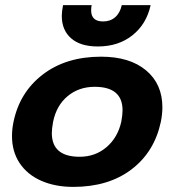

<svg xmlns="http://www.w3.org/2000/svg" viewBox="-20 -717 682 752"><path d="M222 -655Q222 -672 227 -697H339Q337 -689 337 -676Q337 -633 384 -633Q412 -633 431 -649.5Q450 -666 457 -697H570Q554 -623 499 -579Q444 -535 363 -535Q295 -535 258.5 -567Q222 -599 222 -655ZM27 -184Q27 -212 33 -240Q57 -356 148 -425.5Q239 -495 376 -495Q488 -495 552 -441.5Q616 -388 616 -297Q616 -270 610 -240Q585 -122 495 -53.5Q405 15 267 15Q196 15 141.5 -9Q87 -33 57 -78Q27 -123 27 -184ZM455 -240Q460 -267 460 -285Q460 -377 351 -377Q289 -377 245 -340.5Q201 -304 188 -240Q183 -213 183 -196Q183 -103 292 -103Q353 -103 397 -140.5Q441 -178 455 -240Z"/></svg>

Font: Prompt SemiBold
Style: Italic
Weight: 600
Italic angle: -12°
Designer: Katatrad Team
Foundry: CadsonDemak
Version: Version 1.001